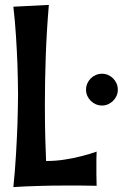

<svg xmlns="http://www.w3.org/2000/svg" viewBox="-20 -723 530 779"><path d="M372.1 30.8Q336.9 29.8 305.7 29.8Q274.4 29.8 247.1 29.8Q191.4 29.8 151.6 31Q111.8 32.2 85.4 33.2Q55.2 34.7 34.2 36.1Q37.6 3.4 40.3 -30.3Q43 -64 44.9 -96.7Q46.9 -129.4 48.3 -160.2Q49.8 -190.9 50.8 -218.3Q52.7 -281.7 53.2 -340.8Q52.7 -399.4 50.8 -460.9Q49.8 -487.3 48.3 -516.4Q46.9 -545.4 44.9 -575.7Q43 -606 40.3 -636.5Q37.6 -667 34.2 -695.8L178.2 -703.1Q168.9 -592.8 165.5 -490.5Q162.1 -388.2 162.1 -301.8Q162.1 -218.8 163.8 -159.7Q165.5 -100.6 167 -69.8H168.9Q207 -69.8 243.4 -75.7Q279.8 -81.5 308.6 -88.9Q342.3 -97.2 372.1 -107.9Q371.6 -102.5 371.6 -94.2Q371.1 -87.4 371.1 -76.4Q371.1 -65.4 371.1 -49.8Q371.1 -34.2 371.1 -14.4Q371.1 5.4 372.1 30.8ZM458 -358.9Q458 -345.7 452.9 -334.2Q447.8 -322.8 439 -314Q430.2 -305.2 418.7 -300Q407.2 -294.9 394 -294.9Q380.4 -294.9 368.7 -300Q356.9 -305.2 348.1 -314Q339.4 -322.8 334.2 -334.2Q329.1 -345.7 329.1 -358.9Q329.1 -372.6 334.2 -384.3Q339.4 -396 348.1 -404.8Q356.9 -413.6 368.7 -418.7Q380.4 -423.8 394 -423.8Q407.2 -423.8 418.7 -418.7Q430.2 -413.6 439 -404.8Q447.8 -396 452.9 -384.3Q458 -372.6 458 -358.9Z"/></svg>

Font: Rum Raisin
Style: Regular
Weight: 400
Designer: Astigmatic (AOETI)
Foundry: Astigmatic (AOETI)
Version: Version 1.000